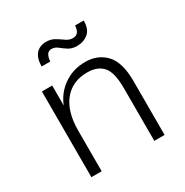

<svg xmlns="http://www.w3.org/2000/svg" viewBox="-163 -838 933 970"><g transform="rotate(-30 303.0 -353.5)"><path d="M461 -307Q461 -400 430 -434.5Q399 -469 340 -469Q252 -469 203 -408Q154 -347 154 -237L145 -277L142 -327Q146 -381 175.5 -425Q205 -469 252 -494.5Q299 -520 357 -520Q430 -520 475.5 -472Q521 -424 521 -314V0H461ZM94 -500H154V0H94ZM364 -610Q334 -610 314 -623Q294 -636 278 -649Q262 -662 242 -662Q210 -662 206 -610H156Q156 -644 166.5 -665.5Q177 -687 195.5 -697Q214 -707 236 -707Q265 -707 286.5 -694Q308 -681 326 -668Q344 -655 364 -655Q384 -655 394 -667Q404 -679 406 -705H456Q456 -654 429 -632Q402 -610 364 -610Z"/></g></svg>

Font: Moderustic Light
Style: Regular
Weight: 300
Designer: Tural Alisoy
Foundry: TAFT Foundry
Version: Version 2.120